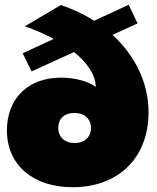

<svg xmlns="http://www.w3.org/2000/svg" viewBox="-20 -773 657 804"><path d="M451 -627 556 -675 519 -753 374 -686C332 -713 285 -735 235 -752L84 -663C127 -648 168 -630 205 -610L75 -550L112 -474L290 -555C346 -510 380 -460 381 -409C349 -433 292 -448 236 -448C98 -448 9 -361 9 -227C9 -83 117 11 284 11C477 11 602 -113 602 -303C602 -426 546 -540 451 -627ZM292 -174C251 -174 224 -199 224 -238C224 -276 250 -300 291 -300C334 -300 361 -275 361 -237C361 -199 334 -174 292 -174Z"/></svg>

Font: Montserrat arm Black
Style: Regular
Weight: 900
Designer: Julieta Ulanovsky
Foundry: Julieta Ulanovsky
Version: Version 6.000;PS 006.000;hotconv 1.0.88;makeotf.lib2.5.64775